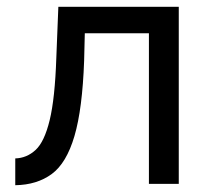

<svg xmlns="http://www.w3.org/2000/svg" viewBox="-20 -542 618 566"><path d="M25 4V-75Q59 -76 85 -100Q111 -124 126.5 -188Q142 -252 146 -371L152 -522H507V0H419V-444H230L228 -363Q223 -221 199.5 -141Q176 -61 132.5 -29Q89 3 25 4Z"/></svg>

Font: Raleway Medium
Style: Regular
Weight: 500
Designer: Matt McInerney, Pablo Impallari, Rodrigo Fuenzalida
Foundry: Matt McInerney, Pablo Impallari, Rodrigo Fuenzalida
Version: Version 4.026